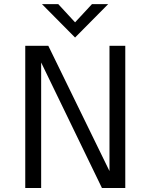

<svg xmlns="http://www.w3.org/2000/svg" viewBox="-20 -934 749 954"><path d="M602.5 0H486.5L184.5 -623.5V0H105.5V-706.5H220L524 -84V-706.5H602.5ZM353 -747.5 188.5 -913.5H269.5L353 -823L437 -913.5H517.5Z"/></svg>

Font: Acari Sans
Style: Regular
Weight: 400
Designer: Alfredo Marco Pradil and Stefan Peev (font) & Cristiano Sobral (main changes)
Foundry: Alfredo Marco Pradil and Stefan Peev (font) & Cristiano Sobral (main changes)
Version: Version 1.063; ttfautohint (v1.8.3)